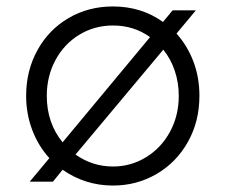

<svg xmlns="http://www.w3.org/2000/svg" viewBox="-20 -563 699 595"><path d="M174 -37 144 0H72L133 -73Q99 -110 80 -160Q61 -210 61 -266Q61 -344 96 -407.5Q131 -471 192.5 -507Q254 -543 330 -543Q418 -543 485 -495L515 -531H587L527 -459Q561 -421 579.5 -372Q598 -323 598 -266Q598 -187 562.5 -123.5Q527 -60 465.5 -24Q404 12 330 12Q244 12 174 -37ZM174 -122 445 -448Q395 -484 330 -484Q273 -484 226 -455.5Q179 -427 152 -377Q125 -327 125 -266Q125 -182 174 -122ZM330 -47Q386 -47 433 -76Q480 -105 507 -155Q534 -205 534 -266Q534 -307 521.5 -344Q509 -381 486 -409L214 -84Q267 -47 330 -47Z"/></svg>

Font: Evergrow Sans
Style: Light
Weight: 300
Foundry: 10Web
Version: Version 1.000